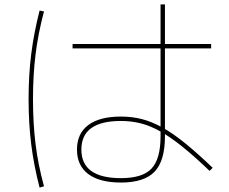

<svg xmlns="http://www.w3.org/2000/svg" viewBox="-20 -810 1040 873"><path d="M530 20Q433 20 381.5 -18.5Q330 -57 330 -130Q330 -203 381.5 -241.5Q433 -280 530 -280Q580 -280 625 -268.5Q670 -257 718 -230.5Q766 -204 821.5 -159Q877 -114 947 -47L933 -33Q864 -99 810 -142.5Q756 -186 710 -212Q664 -238 620.5 -249Q577 -260 530 -260Q350 -260 350 -130Q350 0 530 0Q628 0 669 -43.5Q710 -87 710 -190V-790H730V-190Q730 -79 683 -29.5Q636 20 530 20ZM310 -590V-610H940V-590ZM160 43Q134 -57 122 -153Q110 -249 110 -360Q110 -469 122 -564.5Q134 -660 160 -762L180 -758Q153 -656 141.5 -561.5Q130 -467 130 -360Q130 -250 141.5 -156Q153 -62 180 37Z"/></svg>

Font: M PLUS 1 Code Thin
Style: Regular
Weight: 250
Designer: Coji Morishita
Foundry: UNDERFOREST DESIGN
Version: Version 1.002